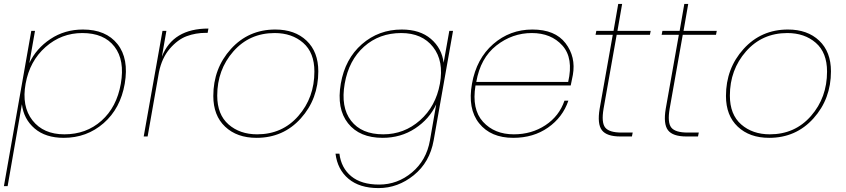

<svg xmlns="http://www.w3.org/2000/svg" viewBox="-27 -698 4325 982"><path d="M123 -375Q158 -450 231 -498.5Q304 -547 397 -547Q515 -547 574 -472.5Q633 -398 611 -270Q589 -143 503 -68Q417 7 299 7Q206 7 150 -41Q94 -89 85 -165L12 254H-7L133 -540H152ZM394 -529Q287 -529 206 -457.5Q125 -386 104 -270Q83 -154 139 -82.5Q195 -11 302 -11Q414 -11 492 -80.5Q570 -150 591 -270Q612 -390 558.5 -459.5Q505 -529 394 -529Z M728 0H708L804 -540H824L801 -408Q857 -552 1039 -552L1035 -530H1026Q974 -530 928 -513Q882 -496 841.5 -449Q801 -402 786 -329Z M1601 -333Q1601 -192 1511.5 -92.5Q1422 7 1285 7Q1185 7 1124.5 -50Q1064 -107 1064 -207Q1064 -348 1154 -447.5Q1244 -547 1381 -547Q1481 -547 1541 -490Q1601 -433 1601 -333ZM1084 -209Q1084 -112 1142 -61.5Q1200 -11 1288 -11Q1417 -11 1499 -105Q1581 -199 1581 -332Q1581 -429 1523.5 -479Q1466 -529 1378 -529Q1249 -529 1166.5 -435Q1084 -341 1084 -209Z M1716 -270Q1738 -397 1824 -472Q1910 -547 2028 -547Q2121 -547 2177 -499Q2233 -451 2242 -377L2271 -540H2290L2191 20Q2171 132 2089.5 198Q2008 264 1909 264Q1812 264 1755.5 216.5Q1699 169 1689 88H1709Q1718 161 1769.5 203.5Q1821 246 1912 246Q2006 246 2080 184Q2154 122 2172 20L2204 -164Q2169 -89 2096 -41Q2023 7 1930 7Q1812 7 1753 -67.5Q1694 -142 1716 -270ZM2025 -529Q1913 -529 1835 -459.5Q1757 -390 1736 -270Q1715 -150 1768.5 -80.5Q1822 -11 1933 -11Q2040 -11 2121 -82.5Q2202 -154 2223 -270Q2244 -386 2188 -457.5Q2132 -529 2025 -529Z M2693 -529Q2593 -529 2511.5 -465Q2430 -401 2409 -279H2879Q2907 -401 2849.5 -465Q2792 -529 2693 -529ZM2880 -183Q2851 -98 2776 -45.5Q2701 7 2598 7Q2483 7 2423.5 -67.5Q2364 -142 2387 -270Q2410 -398 2495.5 -472.5Q2581 -547 2696 -547Q2812 -547 2865.5 -477Q2919 -407 2903 -315Q2894 -268 2892 -261H2405Q2385 -139 2443.5 -75Q2502 -11 2601 -11Q2692 -11 2762.5 -57.5Q2833 -104 2860 -183Z M3040 -142 3107 -520H3019L3023 -540H3111L3135 -678H3155L3131 -540H3301L3297 -520H3127L3060 -142Q3048 -71 3068.5 -45.5Q3089 -20 3152 -20H3209L3205 0H3146Q3076 0 3051.5 -32Q3027 -64 3040 -142Z M3378 -142 3445 -520H3357L3361 -540H3449L3473 -678H3493L3469 -540H3639L3635 -520H3465L3398 -142Q3386 -71 3406.5 -45.5Q3427 -20 3490 -20H3547L3543 0H3484Q3414 0 3389.5 -32Q3365 -64 3378 -142Z M4223 -333Q4223 -192 4133.5 -92.5Q4044 7 3907 7Q3807 7 3746.5 -50Q3686 -107 3686 -207Q3686 -348 3776 -447.5Q3866 -547 4003 -547Q4103 -547 4163 -490Q4223 -433 4223 -333ZM3706 -209Q3706 -112 3764 -61.5Q3822 -11 3910 -11Q4039 -11 4121 -105Q4203 -199 4203 -332Q4203 -429 4145.5 -479Q4088 -529 4000 -529Q3871 -529 3788.5 -435Q3706 -341 3706 -209Z"/></svg>

Font: Poppins Thin
Style: Italic
Weight: 250
Italic angle: -10°
Designer: Ninad Kale (Devanagari), Jonny Pinhorn (Latin)
Foundry: Indian Type Foundry
Version: Version 3.200;PS 1.000;hotconv 16.6.54;makeotf.lib2.5.65590